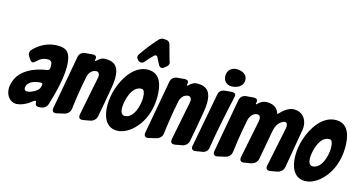

<svg xmlns="http://www.w3.org/2000/svg" viewBox="-87 -1259 3139 1660"><g transform="rotate(15 1482.5 -429.5)"><path d="M131 -484C112 -465 113 -449 113 -444C113 -435 116 -426 122 -418L142 -389C148 -381 155 -377 162 -377C170 -377 180 -383 191 -394C218 -421 247 -436 286 -436C315 -436 325 -419 325 -386C325 -381 325 -375 324 -369C323 -355 315 -347 300 -345C193 -330 70 -279 34 -168C21 -128 23 -108 23 -107C23 -49 57 7 121 7C170 4 219 -23 256 -54C263 -59 269 -62 273 -62C279 -62 282 -57 282 -46C282 -23 295 -17 315 -17L336 -19C363 -22 385 -41 392 -65C424 -169 460 -304 460 -414C460 -433 459 -451 456 -468C445 -549 410 -573 334 -573C258 -573 186 -539 131 -484ZM289 -188C282 -154 215 -121 181 -121C176 -121 171 -122 168 -124C156 -128 156 -141 156 -152C164 -207 230 -223 276 -226C286 -226 294 -225 294 -213C294 -210 294 -208 293 -205Z M695 -536C689 -531 685 -528 682 -528C681 -528 680 -530 680 -533C680 -535 680 -538 681 -541C682 -546 683 -550 683 -553C683 -573 668 -578 651 -578L582 -572C553 -569 531 -550 526 -521L439 -42C438 -38 438 -34 438 -31C438 -12 449 -3 466 -3C470 -3 474 -4 479 -5L544 -20C572 -27 594 -49 597 -77C604 -137 618 -245 645 -378C650 -402 665 -424 681 -435C694 -442 706 -446 716 -446C735 -446 746 -431 746 -412C746 -405 745 -395 742 -384L739 -368C736 -351 732 -332 727 -309C710 -222 687 -109 675 -47C674 -43 674 -39 674 -36C674 -17 684 -7 703 -7C706 -7 710 -7 714 -8L775 -19C804 -24 827 -46 832 -75C843 -131 861 -229 881 -348C886 -379 889 -406 889 -430C889 -513 861 -568 771 -568H757C737 -567 716 -557 695 -536Z M1100 -636C1112 -651 1125 -665 1140 -681L1163 -704C1168 -709 1173 -711 1178 -711C1185 -711 1190 -707 1194 -699L1225 -639C1232 -626 1241 -619 1252 -619C1260 -619 1267 -622 1274 -628L1293 -643C1304 -652 1310 -663 1310 -674C1310 -679 1309 -683 1307 -688L1298 -716C1296 -722 1294 -728 1293 -735L1265 -836C1261 -852 1246 -863 1229 -864C1224 -864 1221 -864 1219 -865H1211L1207 -866C1190 -866 1176 -860 1165 -848C1122 -801 1082 -751 1046 -699L1033 -681C1028 -674 1026 -668 1026 -661C1026 -652 1029 -644 1036 -637L1042 -629C1049 -622 1058 -618 1068 -618C1080 -618 1090 -623 1097 -632ZM1146 -574C1025 -574 944 -445 910 -342C893 -293 884 -238 884 -186C884 -99 914 5 1019 5C1095 5 1163 -52 1205 -110C1259 -184 1283 -277 1283 -368C1283 -460 1262 -574 1146 -574ZM1050 -135C1020 -135 1012 -172 1012 -196C1012 -267 1048 -400 1132 -400C1151 -400 1156 -387 1160 -372C1164 -361 1165 -338 1165 -325C1165 -257 1131 -135 1050 -135Z M1518 -536C1512 -531 1508 -528 1505 -528C1504 -528 1503 -530 1503 -533C1503 -535 1503 -538 1504 -541C1505 -546 1506 -550 1506 -553C1506 -573 1491 -578 1474 -578L1405 -572C1376 -569 1354 -550 1349 -521L1262 -42C1261 -38 1261 -34 1261 -31C1261 -12 1272 -3 1289 -3C1293 -3 1297 -4 1302 -5L1367 -20C1395 -27 1417 -49 1420 -77C1427 -137 1441 -245 1468 -378C1473 -402 1488 -424 1504 -435C1517 -442 1529 -446 1539 -446C1558 -446 1569 -431 1569 -412C1569 -405 1568 -395 1565 -384L1562 -368C1559 -351 1555 -332 1550 -309C1533 -222 1510 -109 1498 -47C1497 -43 1497 -39 1497 -36C1497 -17 1507 -7 1526 -7C1529 -7 1533 -7 1537 -8L1598 -19C1627 -24 1650 -46 1655 -75C1666 -131 1684 -229 1704 -348C1709 -379 1712 -406 1712 -430C1712 -513 1684 -568 1594 -568H1580C1560 -567 1539 -557 1518 -536Z M1980 -704C1980 -756 1930 -777 1885 -777C1838 -777 1803 -745 1803 -697C1803 -655 1831 -621 1875 -621C1925 -621 1980 -646 1980 -704ZM1830 -570C1803 -567 1783 -550 1778 -523L1686 -37C1685 -33 1685 -29 1685 -26C1685 -10 1696 1 1713 1C1716 1 1719 1 1722 0L1784 -10C1811 -14 1830 -34 1833 -61C1854 -203 1905 -440 1927 -537C1928 -542 1929 -546 1929 -550C1929 -573 1912 -576 1893 -576Z M2134 -534C2129 -529 2125 -526 2123 -526C2122 -526 2121 -528 2121 -531C2121 -534 2121 -537 2122 -541C2123 -545 2124 -549 2124 -553C2124 -573 2108 -578 2091 -578L2021 -572C1993 -569 1972 -550 1967 -523L1880 -43C1879 -39 1879 -35 1879 -32C1879 -13 1890 -3 1906 -3C1910 -3 1914 -4 1919 -5L1985 -20C2013 -27 2035 -48 2038 -79C2045 -136 2059 -239 2084 -364C2089 -401 2117 -446 2157 -446C2160 -446 2164 -445 2169 -444C2177 -441 2186 -433 2186 -410C2186 -403 2185 -394 2183 -384L2116 -52C2115 -48 2115 -44 2115 -41C2115 -22 2126 -11 2142 -11C2146 -11 2150 -12 2155 -13L2216 -23C2245 -30 2268 -51 2273 -80L2319 -332C2326 -372 2339 -401 2357 -418C2374 -434 2391 -444 2406 -444H2411C2422 -441 2428 -430 2428 -411C2428 -403 2427 -394 2425 -384L2354 -41C2353 -36 2352 -32 2352 -28C2352 -11 2362 0 2381 0C2384 0 2388 0 2392 -1L2452 -12C2481 -17 2504 -40 2509 -69L2568 -412C2570 -423 2571 -433 2571 -443C2571 -513 2530 -569 2455 -569H2447L2442 -568C2409 -566 2369 -541 2323 -492C2304 -552 2264 -569 2205 -569L2201 -568C2178 -567 2156 -556 2134 -534Z M2828 -574C2707 -574 2626 -445 2592 -342C2575 -293 2566 -238 2566 -186C2566 -99 2596 5 2701 5C2777 5 2845 -52 2887 -110C2941 -184 2965 -277 2965 -368C2965 -460 2944 -574 2828 -574ZM2732 -135C2702 -135 2694 -172 2694 -196C2694 -267 2730 -400 2814 -400C2833 -400 2838 -387 2842 -372C2846 -361 2847 -338 2847 -325C2847 -257 2813 -135 2732 -135Z"/></g></svg>

Font: Bangerz
Style: Bold
Weight: 700
Designer: vernon adams
Foundry: Vernon Adams
Version: Version 2.10;December 28, 2023;FontCreator 13.0.0.2683 64-bi